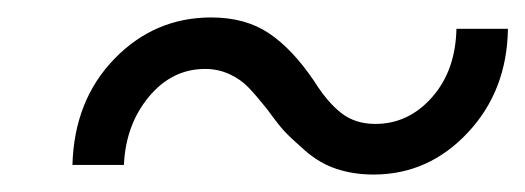

<svg xmlns="http://www.w3.org/2000/svg" viewBox="-20 -374 602 220"><path d="M408 -174Q385 -174 365.5 -180.5Q346 -187 329.5 -201.5Q313 -216 306 -223.5Q299 -231 286 -249Q274 -264 265 -273.5Q256 -283 243 -289Q230 -295 215 -295Q177 -295 150.5 -263Q124 -231 122 -185H63Q65 -259 111 -306.5Q157 -354 222 -354Q261 -354 288 -336Q315 -318 340 -281Q355 -257 371 -244.5Q387 -232 410 -232Q448 -232 475 -262.5Q502 -293 503 -341H562Q561 -270 516 -222Q471 -174 408 -174Z"/></svg>

Font: Orkney Medium
Style: MediumItalic
Weight: 500
Designer: Samuel Oakes and Alfredo Marco Pradil
Foundry: Alfredo Marco Pradil
Version: 1.0; ttfautohint (v1.5)